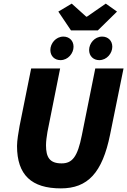

<svg xmlns="http://www.w3.org/2000/svg" viewBox="-20 -1028 702 1060"><path d="M316 12C464 12 545 -73 588 -286L662 -650H506L432 -282C408 -160 378 -126 320 -126C254 -126 234 -160 234 -226C234 -250 238 -274 242 -300L312 -650H152L88 -332C82 -298 74 -252 74 -222C74 -62 154 12 316 12ZM314 -696C356 -696 386 -734 386 -770C386 -804 362 -826 330 -826C288 -826 258 -788 258 -752C258 -718 282 -696 314 -696ZM528 -696C570 -696 600 -734 600 -770C600 -804 576 -826 544 -826C502 -826 472 -788 472 -752C472 -718 496 -696 528 -696ZM372 -860H520L626 -964L564 -1008L460 -936H456L376 -1008L302 -964Z"/></svg>

Font: Source Sans Pro Black
Style: Italic
Weight: 900
Italic angle: -11°
Designer: Paul D. Hunt
Foundry: Adobe Systems Incorporated
Version: Version 3.006;hotconv 1.0.111;makeotfexe 2.5.65597